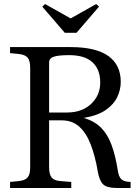

<svg xmlns="http://www.w3.org/2000/svg" viewBox="-20 -934 688 954"><path d="M30 0V-30L71 -34Q104 -37 117 -52Q130 -67 130 -102V-598Q130 -633 117 -648Q104 -663 71 -666L30 -670V-700H331Q456 -700 518 -656Q580 -612 580 -527Q580 -490 563.5 -453.5Q547 -417 507 -388.5Q467 -360 396 -348Q448 -333 481 -300.5Q514 -268 534 -214.5Q554 -161 566 -83Q570 -58 581 -45.5Q592 -33 616 -31L629 -30V0H560Q511 0 492.5 -18Q474 -36 466 -81Q453 -158 431 -215.5Q409 -273 374 -304.5Q339 -336 287 -336H224V-102Q224 -67 237 -51.5Q250 -36 283 -34L334 -30V0ZM224 -375H313Q387 -375 432.5 -417.5Q478 -460 478 -524Q478 -589 439.5 -624.5Q401 -660 324 -660Q269 -660 246.5 -652Q224 -644 224 -624ZM302 -771 190 -901 204 -914 330 -843H332L458 -914L472 -901L360 -771Z"/></svg>

Font: Hedvig Letters Serif 24pt 24pt
Style: Regular
Weight: 400
Version: Version 1.000